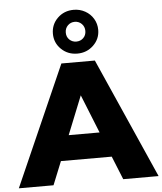

<svg xmlns="http://www.w3.org/2000/svg" viewBox="-78 -1059 942 1114"><g transform="rotate(-5 393.0 -502.0)"><path d="M539 -136H243L188 0H-14L295 -700H490L800 0H594ZM481 -282 391 -506 301 -282ZM261 -876Q261 -930 299 -967Q337 -1004 393 -1004Q429 -1004 459.5 -987Q490 -970 507.5 -940.5Q525 -911 525 -876Q525 -823 486.5 -786Q448 -749 393 -749Q337 -749 299 -786Q261 -823 261 -876ZM450 -876Q450 -901 433.5 -917.5Q417 -934 393 -934Q369 -934 352.5 -917.5Q336 -901 336 -876Q336 -851 352.5 -835Q369 -819 393 -819Q417 -819 433.5 -835Q450 -851 450 -876Z"/></g></svg>

Font: Idrija
Style: Regular
Weight: 800
Designer: Julieta Ulanovsky
Foundry: Julieta Ulanovsky
Version: Version 7.200